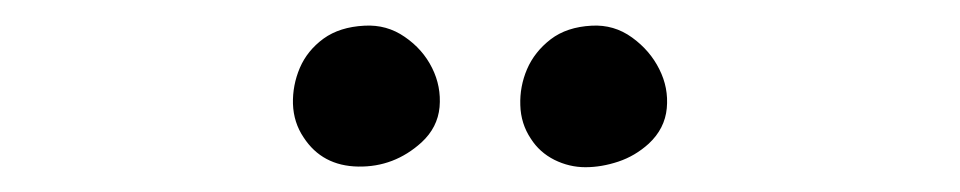

<svg xmlns="http://www.w3.org/2000/svg" viewBox="-20 -778 755 151"><path d="M266.6 -757.8Q284.2 -758.8 298.3 -749Q312.5 -739.3 319.8 -724.6Q327.1 -710 325.7 -693.8Q324.2 -677.7 311.5 -666Q290 -646.5 261.7 -647Q233.4 -647.5 218.8 -669.9Q210.9 -681.6 210.4 -696.3Q210 -710.9 215.8 -724.6Q221.7 -738.3 234.4 -747.6Q247.1 -756.8 266.6 -757.8ZM445.3 -757.8Q462.9 -758.8 477.1 -748.5Q491.2 -738.3 498.5 -723.6Q505.9 -709 504.4 -692.9Q502.9 -676.8 490.2 -665Q479.5 -655.3 466.3 -650.9Q453.1 -646.5 440.4 -646.5Q427.7 -646.5 416 -652.3Q404.3 -658.2 397.5 -668.9Q389.6 -680.7 389.2 -695.3Q388.7 -710 394.5 -723.6Q400.4 -737.3 413.1 -747.1Q425.8 -756.8 445.3 -757.8Z"/></svg>

Font: Irish Grover
Style: Regular
Weight: 400
Designer: Squid
Foundry: Font Diner, Inc DBA Sideshow
Version: Version 1.000